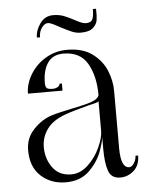

<svg xmlns="http://www.w3.org/2000/svg" viewBox="-49 -674 570 725"><g transform="rotate(-5 236.0 -311.5)"><path d="M40 -123Q40 -169 71 -201.5Q102 -234 139 -246Q158 -252 183.5 -257.5Q209 -263 218 -265Q268 -275 293 -283.5Q318 -292 323 -307Q323 -379 295.5 -427Q268 -475 204 -475Q164 -475 144.5 -446.5Q125 -418 125 -370Q125 -357 130 -351.5Q135 -346 153 -346Q164 -346 172 -351Q180 -356 180 -363H189V-336H58Q58 -372 79 -407.5Q100 -443 137 -465.5Q174 -488 219 -488Q279 -488 315.5 -460.5Q352 -433 367.5 -394.5Q383 -356 383 -318V-101Q383 -26 415 -26Q425 -26 433.5 -39.5Q442 -53 442 -67H452Q452 -30 429.5 -10Q407 10 378 10Q344 10 333.5 -20Q323 -50 323 -104V-150Q323 -136 309.5 -97Q296 -58 262 -24Q228 10 172 10Q116 10 78 -24.5Q40 -59 40 -123ZM321 -171V-285Q321 -282 311 -279Q301 -276 286 -273Q221 -256 191 -245Q144 -228 122 -197.5Q100 -167 100 -129Q100 -85 124.5 -51.5Q149 -18 195 -18Q229 -18 258 -45Q287 -72 304 -109Q321 -146 321 -171ZM178 -623Q201 -623 219 -616Q237 -609 259 -597Q270 -591 280.5 -586.5Q291 -582 299 -582Q319 -582 324.5 -594.5Q330 -607 330 -633H342Q343 -606 340.5 -590Q338 -574 323.5 -561Q309 -548 277 -548Q259 -548 242 -555.5Q225 -563 198 -577Q167 -595 156 -595Q144 -595 133 -580.5Q122 -566 122 -544H110Q110 -571 128.5 -597Q147 -623 178 -623Z"/></g></svg>

Font: Viaoda Libre
Style: Regular
Weight: 400
Designer: Gydient
Version: Version 2.000